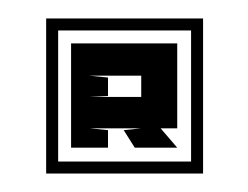

<svg xmlns="http://www.w3.org/2000/svg" viewBox="-20 -659 269 208"><path d="M30 -471H200V-639H30ZM43 -626H187V-484H43ZM133 -520 114 -518 126 -499H172L154 -520H172V-612H57V-499H97V-518L77 -520ZM133 -577V-554H77L97 -555V-575L77 -577Z"/></svg>

Font: Banana Brick
Style: Regular
Weight: 400
Designer: artmaker
Foundry: artmaker
Version: Version 4.000 2011 initial release